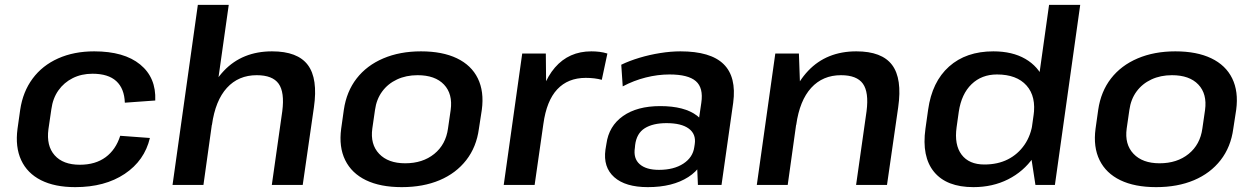

<svg xmlns="http://www.w3.org/2000/svg" viewBox="-20 -760 5151 789"><path d="M289 9Q205 9 148.5 -19.5Q92 -48 67 -102Q42 -156 52 -231L63 -309Q74 -383 114 -437Q154 -491 219 -520Q284 -549 367 -549Q490 -549 556 -495Q622 -441 618 -347L493 -338Q491 -396 458 -426.5Q425 -457 360 -457Q315 -457 279 -439Q243 -421 220 -388.5Q197 -356 191 -311L179 -229Q170 -161 204.5 -122Q239 -83 308 -83Q372 -83 414 -114Q456 -145 474 -202L596 -193Q574 -100 492.5 -45.5Q411 9 289 9Z M1140 -303Q1150 -381 1125 -416Q1100 -451 1035 -451Q960 -451 912.5 -399Q865 -347 851 -247L791 -171L801 -239Q824 -389 900 -469Q976 -549 1098 -549Q1203 -549 1245 -493Q1287 -437 1270 -319L1224 0H1097ZM793 -740H920L868 -372L816 0H689Z M1631 9Q1543 9 1484 -19.5Q1425 -48 1398.5 -102Q1372 -156 1382 -231L1393 -309Q1404 -384 1445.5 -437.5Q1487 -491 1555 -520Q1623 -549 1710 -549Q1798 -549 1857.5 -520.5Q1917 -492 1943.5 -438Q1970 -384 1960 -309L1948 -231Q1938 -156 1896 -102Q1854 -48 1786.5 -19.5Q1719 9 1631 9ZM1645 -89Q1717 -89 1764.5 -127.5Q1812 -166 1821 -232L1832 -308Q1841 -374 1804.5 -412.5Q1768 -451 1696 -451Q1649 -451 1611.5 -433.5Q1574 -416 1550.5 -384Q1527 -352 1521 -308L1510 -232Q1501 -167 1538 -128Q1575 -89 1645 -89Z M2126 -540H2223L2225 -335L2177 0H2050ZM2184 -286Q2203 -416 2260.5 -482.5Q2318 -549 2410 -549Q2427 -549 2443.5 -547Q2460 -545 2476 -540L2453 -432Q2424 -440 2387 -440Q2314 -440 2270 -393Q2226 -346 2213 -251Z M2840 -188 2862 -338Q2871 -399 2839.5 -426.5Q2808 -454 2731 -454Q2683 -454 2633.5 -441.5Q2584 -429 2539 -405L2533 -494Q2566 -510 2607.5 -522.5Q2649 -535 2693 -542Q2737 -549 2776 -549Q2900 -549 2953.5 -496.5Q3007 -444 2993 -338L2945 0H2848ZM2642 9Q2550 9 2504 -32Q2458 -73 2468 -145L2472 -169Q2482 -242 2540 -283Q2598 -324 2693 -324Q2793 -324 2844.5 -284.5Q2896 -245 2886 -173L2883 -148Q2873 -74 2808.5 -32.5Q2744 9 2642 9ZM2688 -62Q2749 -62 2788 -87.5Q2827 -113 2833 -155L2835 -168Q2841 -209 2810.5 -231.5Q2780 -254 2719 -254Q2663 -254 2629.5 -233Q2596 -212 2590 -164L2589 -153Q2582 -109 2608.5 -85.5Q2635 -62 2688 -62Z M3541 -303Q3551 -381 3526 -416Q3501 -451 3436 -451Q3361 -451 3313.5 -399Q3266 -347 3252 -247L3192 -171L3202 -239Q3225 -389 3301 -469Q3377 -549 3499 -549Q3604 -549 3646 -493Q3688 -437 3671 -319L3625 0H3498ZM3166 -540H3263L3269 -372L3217 0H3090Z M3980 9Q3870 9 3818.5 -53.5Q3767 -116 3783 -231L3794 -309Q3810 -424 3880 -486.5Q3950 -549 4062 -549Q4140 -549 4193.5 -518Q4247 -487 4271 -430Q4295 -373 4284 -295L4278 -249Q4267 -171 4226.5 -113Q4186 -55 4122.5 -23Q4059 9 3980 9ZM4025 -84Q4080 -84 4121.5 -105Q4163 -126 4190 -165Q4217 -204 4224 -258L4227 -283Q4239 -363 4198.5 -408.5Q4158 -454 4077 -454Q4014 -454 3972.5 -414Q3931 -374 3920 -301L3911 -237Q3901 -165 3931.5 -124.5Q3962 -84 4025 -84ZM4210 -163 4291 -740H4419L4315 0H4235Z M4731 9Q4643 9 4584 -19.5Q4525 -48 4498.5 -102Q4472 -156 4482 -231L4493 -309Q4504 -384 4545.5 -437.5Q4587 -491 4655 -520Q4723 -549 4810 -549Q4898 -549 4957.5 -520.5Q5017 -492 5043.5 -438Q5070 -384 5060 -309L5048 -231Q5038 -156 4996 -102Q4954 -48 4886.5 -19.5Q4819 9 4731 9ZM4745 -89Q4817 -89 4864.5 -127.5Q4912 -166 4921 -232L4932 -308Q4941 -374 4904.5 -412.5Q4868 -451 4796 -451Q4749 -451 4711.5 -433.5Q4674 -416 4650.5 -384Q4627 -352 4621 -308L4610 -232Q4601 -167 4638 -128Q4675 -89 4745 -89Z"/></svg>

Font: Pathway Extreme 8pt Thin 12pt SemiBold
Style: Italic
Weight: 600
Italic angle: -8°
Version: Version 1.001;gftools[0.9.26]